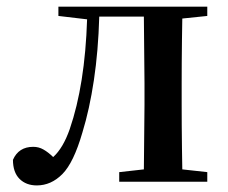

<svg xmlns="http://www.w3.org/2000/svg" viewBox="-20 -547 687 578"><path d="M412.1 0H338.9V-28.8L413.1 -37.1L415 -231.9V-295.9L413.1 -497.1H278.8Q275.9 -394 262.7 -305.9Q249.5 -217.8 228 -147.9Q201.7 -57.1 167.7 -22.9Q133.8 11.2 90.8 11.2Q58.6 11.2 38.8 -8.5Q19 -28.3 19 -65.9Q36.1 -105 80.1 -105Q96.7 -105 110.8 -96.9Q125 -88.9 140.1 -74.2Q169.9 -101.1 189.9 -158.2Q235.8 -291.5 242.2 -488.8L155.8 -499V-526.9H604V-499L528.8 -491.2Q528.3 -462.9 527.8 -428Q527.3 -393.1 527.1 -358.4Q526.9 -323.7 526.9 -295.9V-231.9Q526.9 -204.6 527.1 -169.7Q527.3 -134.8 527.8 -99.9Q528.3 -64.9 528.8 -37.1L604 -28.8V0Z"/></svg>

Font: Source Han Serif TW SemiBold
Style: Regular
Weight: 600
Designer: Ryoko NISHIZUKA Ë•øÂ°öÊ∂ºÂ≠ê (kana & ideographs); Frank Grie√ühammer (Latin, Greek & Cyrillic); Wenlong ZHANG Âº†ÊñáÈæô 
Foundry: Adobe
Version: Version 2.003;hotconv 1.1.1;makeotfexe 2.6.0